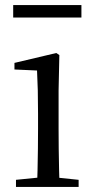

<svg xmlns="http://www.w3.org/2000/svg" viewBox="-20 -737 372 757"><path d="M43 0V-28L153 -39H184L290 -28V0ZM126 0Q127 -24 128 -65Q129 -106 129.5 -150.5Q130 -195 130 -229V-289Q130 -340 129 -381Q128 -422 126 -459L37 -463V-489L202 -528L214 -520L211 -380V-229Q211 -195 211.5 -150.5Q212 -106 213 -65Q214 -24 215 0ZM32 -668V-717H301V-668Z"/></svg>

Font: Noto Serif SC
Style: Regular
Weight: 400
Designer: Ryoko NISHIZUKA 西塚涼子 (kana & ideographs); Frank Grießhammer (Latin, Greek & Cyrillic); Wenlong ZHANG 张文龙 (bopomofo); San
Foundry: Adobe
Version: Version 2.002-H1;hotconv 1.1.0;makeotfexe 2.6.0